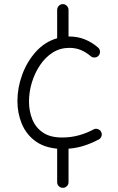

<svg xmlns="http://www.w3.org/2000/svg" viewBox="-20 -690 563 915"><path d="M279.3 205.1Q268.1 205.1 260.3 197.3Q252.4 189.5 252.4 178.2V18.6Q186.5 12.2 144.8 -20.3Q103 -52.7 83 -102.3Q63 -151.9 63 -208.5Q63 -271.5 85.7 -333.7Q108.4 -396 150.9 -443.4Q193.4 -490.7 252.4 -507.8V-642.6Q252.4 -653.8 260.3 -662.1Q268.1 -670.4 279.3 -670.4Q290.5 -670.4 298.6 -662.1Q306.6 -653.8 306.6 -642.6V-516.1Q308.1 -516.1 309.6 -516.1Q350.1 -516.1 384.5 -502.2Q418.9 -488.3 447.3 -463.4Q455.6 -456.5 456.5 -445.1Q457.5 -433.6 450.2 -425.3Q443.4 -417 431.9 -416Q420.4 -415 412.1 -422.4Q390.6 -440.9 365.7 -451.4Q340.8 -461.9 310.5 -461.9Q266.6 -461.9 231.2 -439.5Q195.8 -417 170.7 -379.4Q145.5 -341.8 131.8 -296.6Q118.2 -251.5 118.2 -206.1Q118.2 -160.6 133.8 -121.6Q149.4 -82.5 184.1 -58.6Q218.8 -34.7 275.9 -34.7Q319.3 -34.7 357.7 -45.7Q396 -56.6 428.7 -74.7Q439 -78.6 449.5 -73.5Q460 -68.4 463.4 -58.1Q467.3 -47.4 462.2 -37.4Q457 -27.3 446.8 -23.4Q414.1 -6.3 379.9 4.6Q345.7 15.6 306.6 18.6V178.2Q306.6 189.5 298.6 197.3Q290.5 205.1 279.3 205.1Z"/></svg>

Font: Mikhak-DS2-FD Light
Style: Regular
Weight: 300
Designer: Amin Abedi
Version: Version 3.2